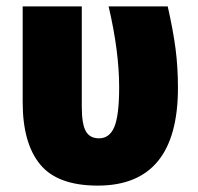

<svg xmlns="http://www.w3.org/2000/svg" viewBox="-20 -573 619 601"><path d="M51 -253V-553H236V-239Q236 -185 248.5 -162.5Q261 -140 290 -140Q323 -140 338 -176Q353 -212 353 -300Q353 -412 320 -553H505Q522 -478 529.5 -420.5Q537 -363 537 -298Q537 8 286 8Q160 8 105.5 -58.5Q51 -125 51 -253Z"/></svg>

Font: Noto Sans Display Black Narrow
Style: Regular
Weight: 900
Width: 4
Designer: Monotype Design team
Foundry: Monotype Imaging Inc.
Version: Version 1.000